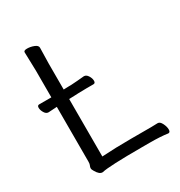

<svg xmlns="http://www.w3.org/2000/svg" viewBox="-169 -821 885 946"><g transform="rotate(-30 273.5 -348.0)"><path d="M178 -440 209 -441H220Q256 -443 296 -447H297Q310 -447 319.5 -432Q329 -417 329 -403Q329 -389 318 -389H279Q251 -389 231 -388L209 -387L178 -386V-59Q256 -64 345 -64H458Q482 -64 495 -65H496Q509 -65 518.5 -46Q528 -27 528 -11Q528 5 517 5H516Q477 -1 413 -1H372Q180 -1 142 9H139Q122 9 106 -19Q99 -30 99 -37Q99 -44 102.5 -51Q106 -58 106 -70V-383Q91 -382 58 -380H57Q44 -380 35 -395Q26 -410 26 -423.5Q26 -437 37 -437H106V-589L103 -695Q103 -705 122 -705Q141 -705 160.5 -697.5Q180 -690 180 -677L178 -588Z"/></g></svg>

Font: Moon Stars Kai T
Style: Regular
Weight: 400
Designer: GuiWonder
Version: Version 1.101